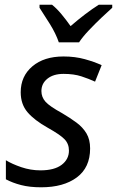

<svg xmlns="http://www.w3.org/2000/svg" viewBox="-20 -786 497 816"><path d="M155 10Q106 10 69.5 0.5Q33 -9 5 -24V-105Q31 -89 70.5 -75.5Q110 -62 152 -62Q211 -62 242 -85.5Q273 -109 273 -146Q273 -175 254 -194.5Q235 -214 183 -243Q126 -275 97 -309Q68 -343 68 -394Q68 -462 117.5 -504Q167 -546 250 -546Q299 -546 340.5 -534.5Q382 -523 412 -509L384 -439Q358 -451 326 -461.5Q294 -472 250 -472Q207 -472 181.5 -451.5Q156 -431 156 -399Q156 -373 173.5 -353.5Q191 -334 244 -305Q278 -285 305 -265Q332 -245 347.5 -219Q363 -193 363 -155Q363 -74 306.5 -32Q250 10 155 10ZM230 -606Q217 -644 192 -684Q167 -724 148 -753V-766H201Q221 -750 241 -726Q261 -702 280 -675Q311 -702 342 -725.5Q373 -749 400 -766H457V-753Q440 -738 412 -711.5Q384 -685 357.5 -657Q331 -629 316 -606Z"/></svg>

Font: Noto Sans
Style: Italic
Weight: 400
Italic angle: -12°
Designer: Monotype Design Team
Foundry: Monotype Imaging Inc.
Version: Version 2.013; ttfautohint (v1.8.4.7-5d5b)